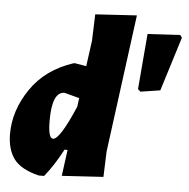

<svg xmlns="http://www.w3.org/2000/svg" viewBox="-51 -755 803 817"><g transform="rotate(5 350.0 -346.5)"><path d="M258 -478 305 -470 320 -580 324 -693 501 -704 423 -116 419 -7 242 4 257 -108H244Q206 -36 167 11H144Q66 -8 36.5 -49Q7 -90 7 -155Q7 -255 69.5 -347Q132 -439 251 -478ZM692 -637 700 -626 628 -395 544 -382 533 -392 553 -629ZM170 -227Q170 -150 191 -150Q220 -150 282 -295L287 -332L223 -349Q170 -349 170 -227Z"/></g></svg>

Font: Alegreya Sans Black
Style: Italic
Weight: 900
Italic angle: -7°
Designer: Juan Pablo del Peral
Foundry: Huerta Tipografica
Version: Version 2.007